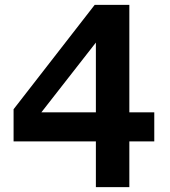

<svg xmlns="http://www.w3.org/2000/svg" viewBox="-20 -773 702 793"><path d="M617.2 -189H514.2V0H376V-189H36.1V-321.8L371.1 -752.9H514.2V-309.1H617.2ZM376 -309.1V-597.2L150.9 -309.1Z"/></svg>

Font: Standard
Style: Bold
Weight: 400
Designer: Bryce Wilner
Version: Version 2.000;PS 2.0;hotconv 16.6.51;makeotf.lib2.5.65220 DE